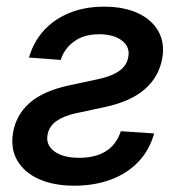

<svg xmlns="http://www.w3.org/2000/svg" viewBox="-20 -558 551 588"><path d="M68.8 -381.8Q82.5 -429.7 114.3 -464.6Q146 -499.5 193.1 -518.6Q240.2 -537.6 298.8 -537.6Q359.4 -537.6 402.1 -517.8Q444.8 -498 464.8 -462.6Q484.9 -427.2 477.1 -380.4Q467.3 -323.7 424.3 -285.6Q381.3 -247.6 302.7 -230.5L211.4 -210.9Q174.3 -202.6 152.1 -186.8Q129.9 -170.9 125.5 -144.5Q120.1 -113.8 146.7 -94.2Q173.3 -74.7 223.1 -74.7Q271.5 -74.7 304 -94.7Q336.4 -114.7 350.1 -156.2L452.1 -149.4Q437.5 -97.2 402.6 -61.3Q367.7 -25.4 317.6 -7.3Q267.6 10.7 207.5 10.7Q145 10.7 99.9 -9.3Q54.7 -29.3 33.2 -65.9Q11.7 -102.5 20 -151.9Q29.3 -206.5 70.8 -242.9Q112.3 -279.3 190.9 -296.4L282.2 -315.9Q322.3 -324.7 345.5 -341.1Q368.7 -357.4 373 -384.3Q378.4 -414.6 353.3 -433.8Q328.1 -453.1 283.7 -453.1Q236.3 -453.1 206.1 -430.4Q175.8 -407.7 166 -374.5Z"/></svg>

Font: Inter 24pt Medium
Style: Italic
Weight: 500
Italic angle: -9.3988°
Designer: Rasmus Andersson
Foundry: rsms
Version: Version 4.001;git-66647c0bb